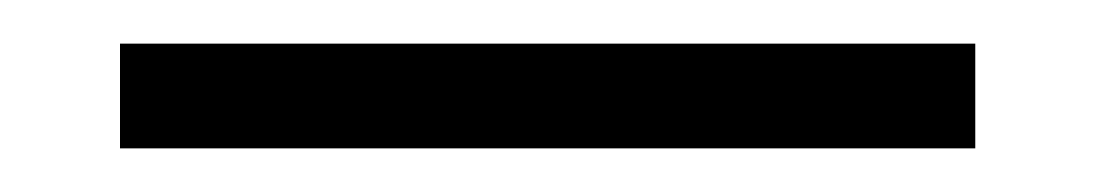

<svg xmlns="http://www.w3.org/2000/svg" viewBox="-20 -320 502 88"><path d="M35 -300H427V-252H35Z"/></svg>

Font: Overused Grotesk Light
Style: Regular
Weight: 300
Version: Version 0.004